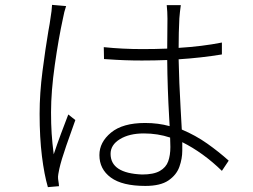

<svg xmlns="http://www.w3.org/2000/svg" viewBox="-20 -759 1040 790"><path d="M194 -739 252 -734Q244 -711 239 -683Q221 -601 205.5 -492Q190 -383 190 -297Q190 -249 192.5 -210Q195 -171 201 -124Q214 -163 231 -209Q248 -255 261 -288L290 -265Q273 -218 252.5 -159Q232 -100 224 -64Q222 -54 220 -43Q218 -32 219 -23Q220 -13 222 -2Q222 4 223 7L177 11Q162 -40 152.5 -116.5Q143 -193 143 -291Q143 -375 155 -467.5Q167 -560 179 -631Q185 -662 188 -686Q193 -715 194 -737Q194 -738 194 -739ZM681 -154Q681 -171 680 -193Q629 -210 572 -210Q512 -210 473.5 -186.5Q435 -163 435 -126Q435 -46 565 -41Q612 -41 637.5 -55.5Q663 -70 672 -95Q681 -120 681 -154ZM921 -98 893 -56Q816 -131 730 -174Q730 -155 730 -139Q730 -106 718 -72.5Q706 -39 673 -16.5Q640 6 578 6Q483 6 436 -28.5Q389 -63 389 -121Q389 -174 437 -213.5Q485 -253 577 -253Q631 -253 678 -240Q677 -258 676 -276Q669 -397 668 -512Q616 -510 564 -510Q492 -510 425 -515Q417 -516 408 -516L407 -565Q484 -557 566 -557Q618 -557 668 -559Q668 -635 669 -682Q669 -710 666 -738H724Q720 -710 718 -684Q715 -626 715 -562Q812 -568 893 -584V-535Q808 -521 715 -515Q717 -418 723 -316Q726 -268 728 -226Q785 -202 833 -168Q881 -134 921 -98Z"/></svg>

Font: LXGW 975 Gothic SC 200W
Style: Regular
Weight: 200
Version: Version 2.01;February 25, 2021